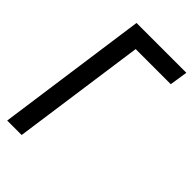

<svg xmlns="http://www.w3.org/2000/svg" viewBox="-244 -857 967 967"><g transform="rotate(45 239.5 -374.0)"><path d="M114 30 214 -682H464L479 -778H124L11 30Z"/></g></svg>

Font: Smiley Sans Oblique
Style: Regular
Weight: 400
Italic angle: -8°
Designer: oooooohmygosh, Nagisa Chen, Janine Sui, Heda Shi, Jian Li
Foundry: atelierAnchor
Version: Version 2.0.1